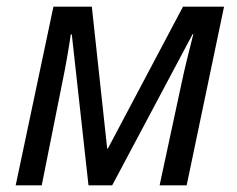

<svg xmlns="http://www.w3.org/2000/svg" viewBox="-20 -555 709 575"><path d="M27 0 140 -535H255L301 -110H303L528 -535H651L539 0H458L524 -307Q532 -345 541.5 -383Q551 -421 559 -453H557L316 0H245L195 -452H192Q188 -424 181 -383.5Q174 -343 166 -305L105 0Z"/></svg>

Font: Noto Sans Display
Style: Italic
Weight: 400
Italic angle: -12°
Designer: Monotype Design Team
Foundry: Monotype Imaging Inc.
Version: Version 2.003